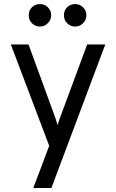

<svg xmlns="http://www.w3.org/2000/svg" viewBox="-20 -729 570 943"><path d="M175.8 -598.6Q153.3 -598.6 136.7 -615.2Q121.1 -630.9 121.1 -654.3Q121.1 -676.8 136.7 -693.4Q153.3 -709 175.8 -709Q199.2 -709 214.8 -693.4Q231.4 -676.8 231.4 -654.3Q231.4 -630.9 214.8 -615.2Q199.2 -598.6 175.8 -598.6ZM348.6 -598.6Q326.2 -598.6 309.6 -615.2Q293.9 -630.9 293.9 -654.3Q293.9 -676.8 309.6 -693.4Q326.2 -709 348.6 -709Q372.1 -709 387.7 -693.4Q404.3 -676.8 404.3 -654.3Q404.3 -630.9 387.7 -615.2Q372.1 -598.6 348.6 -598.6ZM143.6 194.3Q163.1 142.6 221.7 -12.7Q174.8 -137.7 33.2 -510.7Q54.7 -510.7 120.1 -510.7Q151.4 -423.8 247.1 -163.1Q253.9 -146.5 262.7 -114.3Q272.5 -146.5 279.3 -163.1Q322.3 -279.3 408.2 -510.7Q430.7 -510.7 497.1 -510.7Q430.7 -335 232.4 194.3Q210 194.3 143.6 194.3Z"/></svg>

Font: Overpass
Style: Regular
Weight: 400
Designer: Delve Withrington, Thomas Jockin
Version: Version 3.000;DELV;Overpass; ttfautohint (v1.5)